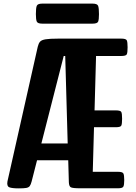

<svg xmlns="http://www.w3.org/2000/svg" viewBox="-20 -1038 752 1058"><path d="M84 0Q45.4 0 31 -6.1Q16.6 -12.2 21 -38.1L188 -780.3Q192.4 -798.8 200.7 -808.3Q209 -817.9 231.7 -821.5Q254.4 -825.2 301.3 -825.2H648.4Q673.8 -825.2 678.5 -815.9Q683.1 -806.6 683.1 -777.3Q683.1 -747.6 678.5 -738.5Q673.8 -729.5 648.4 -729.5H509.3L501 -429.7H618.2Q644 -429.7 648.4 -420.9Q652.8 -412.1 652.8 -383.3Q652.8 -355 648.4 -345.9Q644 -336.9 618.2 -336.9H498L491.2 -91.3H629.9Q655.3 -91.3 659.9 -82Q664.6 -72.8 664.6 -45.9Q664.6 -19.5 659.9 -10Q655.3 -0.5 629.9 -0.5H421.9Q380.4 -0.5 370.4 -5.9Q360.4 -11.2 359.4 -33.7L356 -154.8H184.1L154.3 -38.1Q149.9 -21 144 -12.9Q138.2 -4.9 124.8 -2.4Q111.3 0 84 0ZM331.1 -729.5 208 -247.6H353L339.4 -729.5ZM212.9 -907.7Q187.5 -907.7 182.6 -919.2Q177.7 -930.7 177.7 -960.4Q177.7 -993.7 182.6 -1005.9Q187.5 -1018.1 212.9 -1018.1H490.2Q516.1 -1018.1 520.8 -1005.6Q525.4 -993.2 525.4 -960Q525.4 -930.2 520.8 -918.9Q516.1 -907.7 490.2 -907.7Z"/></svg>

Font: Denk One
Style: Regular
Weight: 400
Designer: Irina Smirnova, Eben Sorkin
Foundry: Sorkin Type Co.f
Version: Version 1.004; ttfautohint (v1.8.4.7-5d5b);gftools[0.9.23]